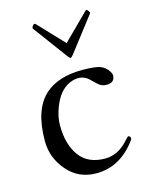

<svg xmlns="http://www.w3.org/2000/svg" viewBox="-110 -780 676 864"><g transform="rotate(-15 228.0 -348.0)"><path d="M417 -394Q417 -360 378 -360Q358 -360 344 -371.5Q330 -383 322.5 -391Q315 -399 307 -406Q271 -435 220.5 -412.5Q170 -390 143 -316Q128 -276 128 -236Q128 -150 167 -95.5Q206 -41 287 -41Q347 -41 395 -95Q409 -111 412 -111Q415 -111 418.5 -108Q422 -105 422 -99.5Q422 -94 419 -91Q344 13 231 13Q149 13 96.5 -48Q44 -109 44 -187Q44 -333 114 -397Q176 -453 290 -453Q360 -453 383 -439Q406 -425 415 -403Q417 -398 417 -394ZM374 -708Q376 -709 378 -709Q380 -709 385 -702.5Q390 -696 390 -693.5Q390 -691 387 -687L266 -530Q257 -519 253 -519Q249 -519 241 -530L125 -687Q122 -691 122 -693.5Q122 -696 126.5 -702.5Q131 -709 134 -709Q137 -709 139 -708L243 -598Q245 -597 248.5 -592.5Q252 -588 253 -588Q254 -588 258 -592.5Q262 -597 263 -598Z"/></g></svg>

Font: Cardo
Style: Regular
Weight: 400
Designer: David J. Perry
Foundry: David J. Perry
Version: Version 1.0451